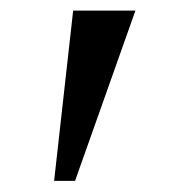

<svg xmlns="http://www.w3.org/2000/svg" viewBox="-20 -844 331 353"><path d="M229 -824.5 118 -511.5H79.5L114.5 -824.5Z"/></svg>

Font: Merriweather 96pt SemiBold
Style: Regular
Weight: 600
Version: Version 2.100